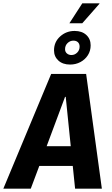

<svg xmlns="http://www.w3.org/2000/svg" viewBox="-50 -1128 670 1148"><path d="M-30 0 256 -686H465L559 0H399L385 -136H185L134 0ZM373 -254 343 -549H339L229 -254ZM365 -989 442 -1108H544L545 -1106L442 -989ZM369 -742Q325 -742 299 -766Q273 -790 273 -827Q273 -877 309.5 -910Q346 -943 396 -943Q440 -943 466 -919Q492 -895 492 -857Q492 -824 475.5 -798Q459 -772 431 -757Q403 -742 369 -742ZM377 -799Q397 -799 411.5 -813.5Q426 -828 426 -849Q426 -866 416 -875.5Q406 -885 389 -885Q369 -885 354 -870.5Q339 -856 339 -834Q339 -818 350 -808.5Q361 -799 377 -799Z"/></svg>

Font: Chivo Mono Medium
Style: Bold Italic
Weight: 700
Italic angle: -8.05°
Monospace: yes
Version: Version 1.008